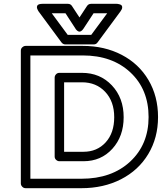

<svg xmlns="http://www.w3.org/2000/svg" viewBox="-20 -967 853 1012"><path d="M89.8 0V-700.2Q89.8 -710.9 97.9 -718Q106 -725.1 115.2 -725.1H416Q530.8 -725.1 621.3 -678Q711.9 -630.9 762.5 -545.2Q813 -459.5 813 -350.1Q813 -240.7 761.5 -155Q710 -69.3 617.9 -22.2Q525.9 24.9 409.2 24.9H115.2Q104.5 24.9 97.2 17.1Q89.8 9.3 89.8 0ZM140.1 -24.9H409.2Q568.8 -24.9 666 -115.2Q763.2 -205.6 763.2 -350.1Q763.2 -495.6 667.5 -585.2Q571.8 -674.8 416 -674.8H140.1ZM183.1 -907.2Q182.6 -908.2 181.6 -909.7Q180.7 -911.1 178.7 -915Q176.8 -918.9 175.5 -922.9Q174.3 -926.8 174.8 -931.2Q175.3 -935.5 177.7 -939Q180.2 -942.4 186.8 -944.6Q193.4 -946.8 203.1 -946.8H337.9Q351.6 -946.8 358.9 -936L398.9 -875L439 -936Q446.8 -946.8 460 -946.8H595.2Q597.2 -946.8 600.3 -946.5Q603.5 -946.3 610.4 -944.3Q617.2 -942.4 620.8 -938.7Q624.5 -935.1 624 -926.8Q623.5 -918.5 615.2 -907.2L494.1 -743.2Q486.8 -732.9 474.1 -732.9H324.2Q312.5 -732.9 304.2 -743.2ZM252.9 -897 336.9 -783.2H460.9L544.9 -897H473.1L419.9 -815.9Q413.6 -806.2 406.7 -802.5Q399.9 -798.8 395 -800.8Q390.1 -802.7 386.2 -805.9Q382.3 -809.1 379.9 -812.5L377.9 -815.9L325.2 -897ZM268.1 -142.1V-558.1Q268.1 -567.4 275.1 -575.2Q282.2 -583 293 -583H412.1Q507.3 -583 569.6 -517.1Q631.8 -451.2 631.8 -349.1Q631.8 -248.5 572.3 -182.9Q512.7 -117.2 419.9 -117.2H293Q283.7 -117.2 275.9 -124.3Q268.1 -131.3 268.1 -142.1ZM317.9 -167H419.9Q491.7 -167 536.9 -216.6Q582 -266.1 582 -349.1Q582 -432.1 534.7 -482.7Q487.3 -533.2 412.1 -533.2H317.9Z"/></svg>

Font: Trueno Bold Outline
Style: Regular
Weight: 700
Width: 6
Designer: Julieta Ulanovsky
Foundry: Julieta Ulanovsky
Version: Version 3.001b | FøM Fix